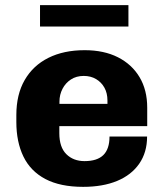

<svg xmlns="http://www.w3.org/2000/svg" viewBox="-20 -716 640 746"><path d="M303 10Q214 10 156.2 -20.5Q98.5 -51 71 -107.8Q43.5 -164.5 43.5 -242V-269Q43.5 -349 76 -405.2Q108.5 -461.5 168 -491.2Q227.5 -521 309 -521Q384 -521 438.2 -493.5Q492.5 -466 522.2 -416.2Q552 -366.5 552 -297.5V-226H210.5V-198.5Q210.5 -144 237.8 -117Q265 -90 308.5 -90Q357.5 -90 381.5 -113.5Q405.5 -137 405.5 -185.5H551.5Q551.5 -124 521 -80Q490.5 -36 435 -13Q379.5 10 303 10ZM211 -312.5H397.5V-325.5Q397.5 -354 385.8 -375.2Q374 -396.5 353.2 -408.8Q332.5 -421 305.5 -421Q276.5 -421 255.5 -407.2Q234.5 -393.5 222.8 -370.8Q211 -348 211 -321ZM135.5 -613V-696H479V-613Z"/></svg>

Font: Chivo Mono Medium
Style: Regular
Weight: 500
Monospace: yes
Designer: Hector Gatti
Foundry: Omnibus-Type
Version: Version 1.008